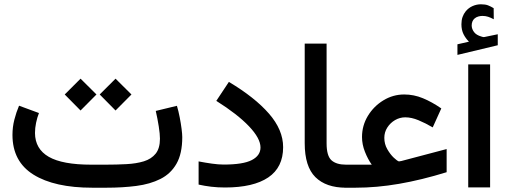

<svg xmlns="http://www.w3.org/2000/svg" viewBox="-20 -875 2367 895"><path d="M476.1 0H410.2Q233.9 0 136 -61Q38.1 -122.1 38.1 -246.1Q38.1 -282.7 46.9 -317.1Q55.7 -351.6 68.8 -382.3L161.6 -348.1Q153.3 -327.1 148.2 -302.7Q143.1 -278.3 143.1 -254.9Q143.6 -180.7 207.3 -144Q271 -107.4 405.3 -107.4H472.7Q523.9 -107.4 569.6 -109.9Q615.2 -112.3 650.4 -123Q685.5 -133.8 705.6 -158.7Q725.6 -183.6 725.6 -228.5Q725.6 -250 720 -285.9Q714.4 -321.8 706.1 -357.9L804.7 -381.8Q812 -357.4 817.6 -328.6Q823.2 -299.8 826.4 -274.7Q829.6 -249.5 829.6 -235.8Q829.6 -158.7 802.7 -111.8Q775.9 -64.9 727.8 -40.8Q679.7 -16.6 615.5 -8.3Q551.3 0 476.1 0ZM444.8 -434.6 518.6 -508.3 592.8 -434.6 518.6 -359.9ZM281.7 -434.6 355.5 -508.3 429.7 -434.6 355.5 -359.9Z M905.8 -122.6Q936.5 -116.7 967.3 -112.3Q998 -107.9 1022.5 -107.9Q1113.3 -107.9 1153.8 -128.9Q1194.3 -149.9 1194.3 -187.5Q1194.3 -230 1140.6 -286.4Q1086.9 -342.8 988.3 -404.8L1046.9 -493.2Q1168 -420.9 1233.9 -345.2Q1299.8 -269.5 1299.8 -189Q1299.8 -94.7 1230.5 -47.9Q1161.1 -1 1028.8 -1Q995.1 -1 964.4 -4.6Q933.6 -8.3 905.8 -14.6Z M1605 0H1592.8Q1500 0 1450.2 -49.3Q1400.4 -98.6 1400.4 -207.5V-671.9H1502.4V-207Q1502.4 -148.4 1525.1 -127.9Q1547.9 -107.4 1592.8 -107.4H1605Z M1667.5 -236.3Q1667.5 -289.6 1694.8 -334.7Q1722.2 -379.9 1767.1 -407.2Q1812 -434.6 1864.3 -434.6Q1909.2 -434.6 1951.2 -417.2Q1993.2 -399.9 2037.1 -369.6L1997.1 -281.2Q1962.9 -301.3 1930.4 -314.7Q1897.9 -328.1 1869.1 -328.1Q1843.8 -328.1 1821.5 -315.2Q1799.3 -302.2 1785.4 -280.5Q1771.5 -258.8 1771.5 -232.4Q1771.5 -203.6 1785.4 -179.4Q1799.3 -155.3 1815.4 -140.1Q1831.5 -125 1839.4 -122.6Q1843.3 -122.6 1851.1 -124.5L2062 -180.2V-72.3Q1944.8 -36.1 1840.3 -18.1Q1735.8 0 1636.7 0H1585.4V-107.4H1712.9Q1694.8 -132.8 1681.2 -167.2Q1667.5 -201.7 1667.5 -236.3Z M2166 -680.7Q2150.4 -696.3 2140.6 -715.8Q2130.9 -735.4 2130.9 -761.7Q2130.9 -780.8 2136.2 -795.9Q2141.6 -811 2150.9 -822.3Q2164.1 -838.4 2182.9 -846.7Q2201.7 -855 2221.7 -855Q2242.2 -855 2254.9 -850.1Q2267.6 -845.2 2281.2 -836.9L2281.7 -785.2Q2267.1 -793 2255.1 -796.9Q2243.2 -800.8 2228.5 -800.8Q2219.7 -800.8 2209.7 -798.1Q2199.7 -795.4 2191.9 -788.6Q2178.7 -776.9 2178.7 -755.4Q2179.2 -739.7 2189.7 -725.6Q2200.2 -711.4 2224.1 -704.6Q2226.6 -704.1 2229 -703.1Q2231.4 -702.1 2234.4 -702.1Q2236.8 -702.1 2238.8 -702.6L2300.3 -715.3V-664.1L2112.3 -619.1V-668.5ZM2162.6 -574.9H2264.6V-1.4H2162.6Z"/></svg>

Font: Vazir Medium FD-WOL-UI
Style: Medium-FD-WOL-UI
Weight: 500
Designer: Saber Rastikerdar
Foundry: Saber Rastikerdar
Version: Version 30.0.0